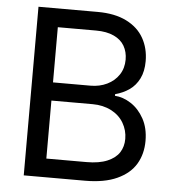

<svg xmlns="http://www.w3.org/2000/svg" viewBox="-51 -754 722 802"><g transform="rotate(5 309.5 -353.5)"><path d="M78.1 -707H326.2Q398.4 -707 447.3 -682.6Q496.1 -658.2 520 -615.7Q543.9 -573.2 543.9 -519.5Q543.9 -476.6 528.8 -446.3Q513.7 -416 487.8 -397.9Q461.9 -379.9 428.7 -371.1V-364.3Q462.9 -362.3 496.1 -340.8Q529.3 -319.3 550.8 -280.3Q572.3 -241.2 572.3 -187.5Q572.3 -132.8 547.4 -90.8Q522.5 -48.8 469.2 -24.4Q416 0 335 0H78.1ZM487.3 -188.5Q487.3 -224.6 469.2 -255.4Q451.2 -286.1 417 -303.7Q382.8 -321.3 338.9 -321.3H166V-78.1H334Q387.7 -78.1 421.9 -92.8Q456.1 -107.4 471.7 -131.8Q487.3 -156.2 487.3 -188.5ZM460 -518.6Q460 -550.8 445.8 -575.7Q431.6 -600.6 401.4 -614.7Q371.1 -628.9 326.2 -628.9H166V-397.5H323.2Q361.3 -397.5 392.6 -412.6Q423.8 -427.7 441.9 -455.1Q460 -482.4 460 -518.6Z"/></g></svg>

Font: Pretendard GOV Variable
Style: Regular
Weight: 400
Designer: Base glyphs from Inter by Rasmus Andersson; Hangul glyphs from Noto Sans CJK(Source Han Sans) by Jang Soo-young and Kang
Foundry: Kil Hyung-jin
Version: Version 1.307;Glyphs 3.2 (3192)